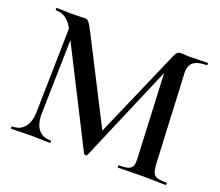

<svg xmlns="http://www.w3.org/2000/svg" viewBox="-107 -777 1064 929"><g transform="rotate(20 425.0 -312.5)"><path d="M128 -602 155 -600 144 -121Q143 -68 164.5 -40Q186 -12 229 -12Q232 -12 232 -6Q232 0 229 0Q202 0 187 -1L132 -2L73 -1Q58 0 31 0Q28 0 28 -6Q28 -12 31 -12Q72 -12 94.5 -40Q117 -68 118 -121ZM826 0Q793 0 773 -1L701 -2L631 -1Q613 0 580 0Q578 0 578 -6Q578 -12 580 -12Q613 -12 629 -17.5Q645 -23 650 -37Q655 -51 653 -81L632 -538L676 -607L420 -7Q418 -3 412 -3Q407 -3 403 -7L132 -542Q114 -579 91 -596Q68 -613 38 -613Q35 -613 35 -619Q35 -625 38 -625L81 -624Q94 -623 115 -623L161 -624Q170 -625 182 -625Q195 -625 203 -615.5Q211 -606 228 -573L453 -132L410 -56L647 -600Q653 -614 660 -619.5Q667 -625 677 -625Q684 -625 695 -624Q706 -623 722 -623L776 -624Q789 -625 814 -625Q817 -625 817 -619Q817 -613 814 -613Q767 -613 745.5 -595.5Q724 -578 726 -538L748 -81Q750 -50 756 -36Q762 -22 777 -17Q792 -12 826 -12Q828 -12 828 -6Q828 0 826 0Z"/></g></svg>

Font: Cormorant Infant SemiBold
Style: Regular
Weight: 600
Designer: Christian Thalmann (Catharsis Fonts)
Foundry: Catharsis Fonts
Version: Version 4.000